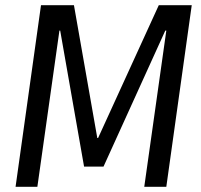

<svg xmlns="http://www.w3.org/2000/svg" viewBox="-20 -720 776 740"><path d="M138 -700H265L355 -188H358L592 -700H719L621 0H536L621 -602H617L379 -78H304L212 -602H209L124 0H40Z"/></svg>

Font: Pathway Extreme SemiCondensed
Style: Italic
Weight: 400
Width: 4
Italic angle: -8°
Version: Version 1.001;gftools[0.9.26]